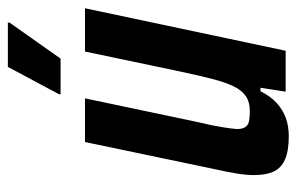

<svg xmlns="http://www.w3.org/2000/svg" viewBox="-153 -593 754 488"><g transform="rotate(-90 224.0 -349.0)"><path d="M122 8Q85 8 63 -1.5Q41 -11 32 -30.5Q23 -50 23 -80Q23 -100 27 -124.5Q31 -149 38 -180L107 -510H218L158 -225Q149 -187 145 -162.5Q141 -138 140 -124Q140 -110 145 -102.5Q150 -95 160.5 -93Q171 -91 186 -91Q209 -91 224 -101.5Q239 -112 249 -133Q259 -154 267.5 -187Q276 -220 286 -267L337 -510H447L339 0H235L245 -64H236Q224 -39 206.5 -23Q189 -7 168 0.5Q147 8 122 8ZM228 -572 229 -577 298 -706H411L410 -701L319 -572Z"/></g></svg>

Font: Saira Condensed SemiBold
Style: Italic
Weight: 600
Width: 3
Italic angle: -12°
Designer: Hector Gatti with collaboration of the Omnibus-Type team
Foundry: Omnibus-Type
Version: Version 1.101